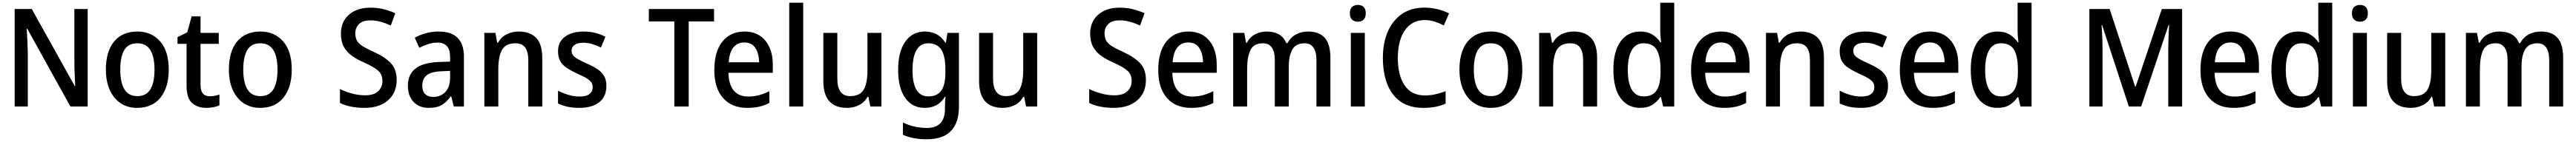

<svg xmlns="http://www.w3.org/2000/svg" viewBox="-20 -780 18806 1040"><path d="M620 0H494L179 -570H175Q178 -527 180 -480.5Q182 -434 183 -388V0H87V-714H212L526 -149H529Q528 -188 525.5 -236Q523 -284 523 -327V-714H620Z M1212 -270Q1212 -141 1152 -65.5Q1092 10 981 10Q912 10 861 -24Q810 -58 781.5 -121Q753 -184 753 -270Q753 -403 813 -476Q873 -549 984 -549Q1086 -549 1149 -477Q1212 -405 1212 -270ZM858 -270Q858 -177 888 -126.5Q918 -76 983 -76Q1048 -76 1078 -126Q1108 -176 1108 -270Q1108 -364 1077.5 -413.5Q1047 -463 982 -463Q917 -463 887.5 -413.5Q858 -364 858 -270Z M1511 -75Q1529 -75 1548 -78.5Q1567 -82 1582 -88V-9Q1565 0 1539 5Q1513 10 1485 10Q1422 10 1382 -26Q1342 -62 1342 -154V-459H1276V-508L1347 -543L1379 -660H1444V-539H1577V-459H1444V-157Q1444 -75 1511 -75Z M2110 -270Q2110 -141 2050 -65.5Q1990 10 1879 10Q1810 10 1759 -24Q1708 -58 1679.5 -121Q1651 -184 1651 -270Q1651 -403 1711 -476Q1771 -549 1882 -549Q1984 -549 2047 -477Q2110 -405 2110 -270ZM1756 -270Q1756 -177 1786 -126.5Q1816 -76 1881 -76Q1946 -76 1976 -126Q2006 -176 2006 -270Q2006 -364 1975.5 -413.5Q1945 -463 1880 -463Q1815 -463 1785.5 -413.5Q1756 -364 1756 -270Z M2876 -195Q2876 -100 2812.5 -45Q2749 10 2642 10Q2590 10 2543.5 1Q2497 -8 2462 -26V-128Q2500 -109 2548.5 -95.5Q2597 -82 2646 -82Q2709 -82 2740.5 -111.5Q2772 -141 2772 -187Q2772 -235 2739.5 -263.5Q2707 -292 2632 -325Q2586 -345 2549 -371.5Q2512 -398 2490.5 -437Q2469 -476 2469 -534Q2469 -592 2495.5 -634.5Q2522 -677 2570.5 -700.5Q2619 -724 2684 -724Q2735 -724 2780 -713Q2825 -702 2866 -683L2833 -593Q2795 -611 2758 -621Q2721 -631 2683 -631Q2630 -631 2602 -604.5Q2574 -578 2574 -536Q2574 -503 2587 -481Q2600 -459 2629 -441Q2658 -423 2707 -401Q2789 -364 2832.5 -318.5Q2876 -273 2876 -195Z M3183 -549Q3367 -549 3367 -364V0H3293L3274 -75H3271Q3240 -31 3204.5 -10.5Q3169 10 3110 10Q3041 10 2999.5 -33.5Q2958 -77 2958 -153Q2958 -318 3184 -326L3266 -329V-360Q3266 -417 3242.5 -442.5Q3219 -468 3175 -468Q3140 -468 3107 -457.5Q3074 -447 3041 -430L3008 -504Q3044 -524 3089 -536.5Q3134 -549 3183 -549ZM3203 -258Q3126 -255 3094.5 -228Q3063 -201 3063 -153Q3063 -110 3085 -90Q3107 -70 3143 -70Q3196 -70 3231 -106Q3266 -142 3266 -211V-261Z M3766 -549Q3850 -549 3894.5 -502.5Q3939 -456 3939 -356V0H3837V-338Q3837 -400 3814.5 -431.5Q3792 -463 3743 -463Q3673 -463 3645.5 -415.5Q3618 -368 3618 -273V0H3516V-539H3597L3610 -467H3616Q3639 -509 3679.5 -529Q3720 -549 3766 -549Z M4407 -151Q4407 -72 4354.5 -31Q4302 10 4209 10Q4160 10 4122.5 1.5Q4085 -7 4054 -22V-116Q4085 -99 4127 -86Q4169 -73 4210 -73Q4260 -73 4283.5 -91.5Q4307 -110 4307 -142Q4307 -161 4298 -175.5Q4289 -190 4265.5 -205Q4242 -220 4196 -240Q4151 -261 4119 -282Q4087 -303 4070.5 -332Q4054 -361 4054 -405Q4054 -473 4105 -511Q4156 -549 4241 -549Q4285 -549 4324 -539.5Q4363 -530 4400 -511L4367 -432Q4336 -447 4304.5 -457Q4273 -467 4238 -467Q4197 -467 4175 -451.5Q4153 -436 4153 -409Q4153 -389 4163 -375.5Q4173 -362 4197.5 -348Q4222 -334 4266 -314Q4309 -295 4341 -274Q4373 -253 4390 -224Q4407 -195 4407 -151Z M5008 0H4903V-623H4717V-714H5193V-623H5008Z M5415 -549Q5513 -549 5567.5 -482.5Q5622 -416 5622 -307V-247H5298Q5300 -162 5336.5 -117.5Q5373 -73 5441 -73Q5485 -73 5521.5 -83Q5558 -93 5597 -112V-26Q5560 -7 5522 1.5Q5484 10 5435 10Q5322 10 5258.5 -62.5Q5195 -135 5195 -266Q5195 -402 5254 -475.5Q5313 -549 5415 -549ZM5414 -469Q5364 -469 5334.5 -432.5Q5305 -396 5300 -324H5522Q5521 -387 5495 -428Q5469 -469 5414 -469Z M5844 0H5742V-760H5844Z M6415 -539V0H6334L6320 -71H6314Q6291 -30 6251 -10Q6211 10 6164 10Q5991 10 5991 -187V-539H6093V-205Q6093 -76 6186 -76Q6258 -76 6285.5 -123.5Q6313 -171 6313 -263V-539Z M6733 -549Q6780 -549 6816.5 -530Q6853 -511 6881 -468H6886L6897 -539H6981V2Q6981 118 6923 179Q6865 240 6745 240Q6644 240 6572 207V117Q6653 157 6749 157Q6812 157 6845.5 122Q6879 87 6879 16V0Q6879 -15 6880 -36.5Q6881 -58 6883 -72H6879Q6853 -29 6816 -9.5Q6779 10 6731 10Q6640 10 6588.5 -63Q6537 -136 6537 -268Q6537 -401 6589 -475Q6641 -549 6733 -549ZM6756 -463Q6700 -463 6671 -413Q6642 -363 6642 -267Q6642 -74 6758 -74Q6821 -74 6851.5 -115.5Q6882 -157 6882 -248V-269Q6882 -372 6851.5 -417.5Q6821 -463 6756 -463Z M7552 -539V0H7471L7457 -71H7451Q7428 -30 7388 -10Q7348 10 7301 10Q7128 10 7128 -187V-539H7230V-205Q7230 -76 7323 -76Q7395 -76 7422.5 -123.5Q7450 -171 7450 -263V-539Z M8346 -195Q8346 -100 8282.5 -45Q8219 10 8112 10Q8060 10 8013.5 1Q7967 -8 7932 -26V-128Q7970 -109 8018.5 -95.5Q8067 -82 8116 -82Q8179 -82 8210.5 -111.5Q8242 -141 8242 -187Q8242 -235 8209.5 -263.5Q8177 -292 8102 -325Q8056 -345 8019 -371.5Q7982 -398 7960.5 -437Q7939 -476 7939 -534Q7939 -592 7965.5 -634.5Q7992 -677 8040.5 -700.5Q8089 -724 8154 -724Q8205 -724 8250 -713Q8295 -702 8336 -683L8303 -593Q8265 -611 8228 -621Q8191 -631 8153 -631Q8100 -631 8072 -604.5Q8044 -578 8044 -536Q8044 -503 8057 -481Q8070 -459 8099 -441Q8128 -423 8177 -401Q8259 -364 8302.5 -318.5Q8346 -273 8346 -195Z M8656 -549Q8754 -549 8808.5 -482.5Q8863 -416 8863 -307V-247H8539Q8541 -162 8577.5 -117.5Q8614 -73 8682 -73Q8726 -73 8762.5 -83Q8799 -93 8838 -112V-26Q8801 -7 8763 1.5Q8725 10 8676 10Q8563 10 8499.5 -62.5Q8436 -135 8436 -266Q8436 -402 8495 -475.5Q8554 -549 8656 -549ZM8655 -469Q8605 -469 8575.5 -432.5Q8546 -396 8541 -324H8763Q8762 -387 8736 -428Q8710 -469 8655 -469Z M9530 -549Q9612 -549 9652.5 -502Q9693 -455 9693 -354V0H9591V-338Q9591 -463 9504 -463Q9442 -463 9415.5 -418.5Q9389 -374 9389 -290V0H9287V-339Q9287 -463 9200 -463Q9133 -463 9109 -413Q9085 -363 9085 -273V0H8983V-539H9064L9077 -467H9083Q9105 -509 9143.5 -529Q9182 -549 9226 -549Q9337 -549 9371 -464H9379Q9403 -508 9442.5 -528.5Q9482 -549 9530 -549Z M9894 -744Q9919 -744 9935 -729.5Q9951 -715 9951 -683Q9951 -651 9935 -636Q9919 -621 9894 -621Q9868 -621 9851.5 -636Q9835 -651 9835 -683Q9835 -715 9851.5 -729.5Q9868 -744 9894 -744ZM9944 -539V0H9842V-539Z M10382 -633Q10318 -633 10274 -598Q10230 -563 10207.5 -500.5Q10185 -438 10185 -356Q10185 -228 10235 -154.5Q10285 -81 10383 -81Q10422 -81 10459.5 -89.5Q10497 -98 10534 -112V-21Q10498 -5 10459 2.5Q10420 10 10370 10Q10273 10 10207.5 -34.5Q10142 -79 10109 -161.5Q10076 -244 10076 -357Q10076 -464 10111 -546.5Q10146 -629 10213.5 -676.5Q10281 -724 10380 -724Q10428 -724 10473.5 -713Q10519 -702 10559 -682L10521 -594Q10490 -610 10455 -621.5Q10420 -633 10382 -633Z M11094 -270Q11094 -141 11034 -65.5Q10974 10 10863 10Q10794 10 10743 -24Q10692 -58 10663.5 -121Q10635 -184 10635 -270Q10635 -403 10695 -476Q10755 -549 10866 -549Q10968 -549 11031 -477Q11094 -405 11094 -270ZM10740 -270Q10740 -177 10770 -126.5Q10800 -76 10865 -76Q10930 -76 10960 -126Q10990 -176 10990 -270Q10990 -364 10959.5 -413.5Q10929 -463 10864 -463Q10799 -463 10769.5 -413.5Q10740 -364 10740 -270Z M11467 -549Q11551 -549 11595.5 -502.5Q11640 -456 11640 -356V0H11538V-338Q11538 -400 11515.5 -431.5Q11493 -463 11444 -463Q11374 -463 11346.5 -415.5Q11319 -368 11319 -273V0H11217V-539H11298L11311 -467H11317Q11340 -509 11380.5 -529Q11421 -549 11467 -549Z M11954 10Q11864 10 11811.5 -61Q11759 -132 11759 -269Q11759 -406 11812 -477.5Q11865 -549 11954 -549Q12007 -549 12043 -527Q12079 -505 12102 -470H12107Q12105 -488 12103 -512Q12101 -536 12101 -555V-760H12203V0H12122L12106 -69H12101Q12078 -34 12043 -12Q12008 10 11954 10ZM11979 -74Q12046 -74 12074.5 -118Q12103 -162 12103 -250V-271Q12103 -366 12075.5 -414.5Q12048 -463 11978 -463Q11921 -463 11892.5 -411.5Q11864 -360 11864 -268Q11864 -174 11893 -124Q11922 -74 11979 -74Z M12546 -549Q12644 -549 12698.5 -482.5Q12753 -416 12753 -307V-247H12429Q12431 -162 12467.5 -117.5Q12504 -73 12572 -73Q12616 -73 12652.5 -83Q12689 -93 12728 -112V-26Q12691 -7 12653 1.5Q12615 10 12566 10Q12453 10 12389.5 -62.5Q12326 -135 12326 -266Q12326 -402 12385 -475.5Q12444 -549 12546 -549ZM12545 -469Q12495 -469 12465.5 -432.5Q12436 -396 12431 -324H12653Q12652 -387 12626 -428Q12600 -469 12545 -469Z M13123 -549Q13207 -549 13251.5 -502.5Q13296 -456 13296 -356V0H13194V-338Q13194 -400 13171.5 -431.5Q13149 -463 13100 -463Q13030 -463 13002.5 -415.5Q12975 -368 12975 -273V0H12873V-539H12954L12967 -467H12973Q12996 -509 13036.5 -529Q13077 -549 13123 -549Z M13764 -151Q13764 -72 13711.5 -31Q13659 10 13566 10Q13517 10 13479.5 1.5Q13442 -7 13411 -22V-116Q13442 -99 13484 -86Q13526 -73 13567 -73Q13617 -73 13640.5 -91.5Q13664 -110 13664 -142Q13664 -161 13655 -175.5Q13646 -190 13622.5 -205Q13599 -220 13553 -240Q13508 -261 13476 -282Q13444 -303 13427.5 -332Q13411 -361 13411 -405Q13411 -473 13462 -511Q13513 -549 13598 -549Q13642 -549 13681 -539.5Q13720 -530 13757 -511L13724 -432Q13693 -447 13661.5 -457Q13630 -467 13595 -467Q13554 -467 13532 -451.5Q13510 -436 13510 -409Q13510 -389 13520 -375.5Q13530 -362 13554.5 -348Q13579 -334 13623 -314Q13666 -295 13698 -274Q13730 -253 13747 -224Q13764 -195 13764 -151Z M14070 -549Q14168 -549 14222.5 -482.5Q14277 -416 14277 -307V-247H13953Q13955 -162 13991.5 -117.5Q14028 -73 14096 -73Q14140 -73 14176.5 -83Q14213 -93 14252 -112V-26Q14215 -7 14177 1.5Q14139 10 14090 10Q13977 10 13913.5 -62.5Q13850 -135 13850 -266Q13850 -402 13909 -475.5Q13968 -549 14070 -549ZM14069 -469Q14019 -469 13989.5 -432.5Q13960 -396 13955 -324H14177Q14176 -387 14150 -428Q14124 -469 14069 -469Z M14563 10Q14473 10 14420.5 -61Q14368 -132 14368 -269Q14368 -406 14421 -477.5Q14474 -549 14563 -549Q14616 -549 14652 -527Q14688 -505 14711 -470H14716Q14714 -488 14712 -512Q14710 -536 14710 -555V-760H14812V0H14731L14715 -69H14710Q14687 -34 14652 -12Q14617 10 14563 10ZM14588 -74Q14655 -74 14683.5 -118Q14712 -162 14712 -250V-271Q14712 -366 14684.5 -414.5Q14657 -463 14587 -463Q14530 -463 14501.5 -411.5Q14473 -360 14473 -268Q14473 -174 14502 -124Q14531 -74 14588 -74Z M15522 0 15327 -596H15323Q15326 -559 15328 -507Q15330 -455 15330 -411V0H15234V-714H15382L15568 -146H15572L15763 -714H15911V0H15810V-414Q15810 -456 15812 -507Q15814 -558 15816 -596H15812L15612 0Z M16265 -549Q16363 -549 16417.5 -482.5Q16472 -416 16472 -307V-247H16148Q16150 -162 16186.5 -117.5Q16223 -73 16291 -73Q16335 -73 16371.5 -83Q16408 -93 16447 -112V-26Q16410 -7 16372 1.5Q16334 10 16285 10Q16172 10 16108.5 -62.5Q16045 -135 16045 -266Q16045 -402 16104 -475.5Q16163 -549 16265 -549ZM16264 -469Q16214 -469 16184.5 -432.5Q16155 -396 16150 -324H16372Q16371 -387 16345 -428Q16319 -469 16264 -469Z M16758 10Q16668 10 16615.5 -61Q16563 -132 16563 -269Q16563 -406 16616 -477.5Q16669 -549 16758 -549Q16811 -549 16847 -527Q16883 -505 16906 -470H16911Q16909 -488 16907 -512Q16905 -536 16905 -555V-760H17007V0H16926L16910 -69H16905Q16882 -34 16847 -12Q16812 10 16758 10ZM16783 -74Q16850 -74 16878.5 -118Q16907 -162 16907 -250V-271Q16907 -366 16879.5 -414.5Q16852 -463 16782 -463Q16725 -463 16696.5 -411.5Q16668 -360 16668 -268Q16668 -174 16697 -124Q16726 -74 16783 -74Z M17210 -744Q17235 -744 17251 -729.5Q17267 -715 17267 -683Q17267 -651 17251 -636Q17235 -621 17210 -621Q17184 -621 17167.5 -636Q17151 -651 17151 -683Q17151 -715 17167.5 -729.5Q17184 -744 17210 -744ZM17260 -539V0H17158V-539Z M17832 -539V0H17751L17737 -71H17731Q17708 -30 17668 -10Q17628 10 17581 10Q17408 10 17408 -187V-539H17510V-205Q17510 -76 17603 -76Q17675 -76 17702.5 -123.5Q17730 -171 17730 -263V-539Z M18530 -549Q18612 -549 18652.5 -502Q18693 -455 18693 -354V0H18591V-338Q18591 -463 18504 -463Q18442 -463 18415.5 -418.5Q18389 -374 18389 -290V0H18287V-339Q18287 -463 18200 -463Q18133 -463 18109 -413Q18085 -363 18085 -273V0H17983V-539H18064L18077 -467H18083Q18105 -509 18143.5 -529Q18182 -549 18226 -549Q18337 -549 18371 -464H18379Q18403 -508 18442.5 -528.5Q18482 -549 18530 -549Z"/></svg>

Font: Noto Sans Telugu SemiCondensed Medium
Style: Regular
Weight: 500
Width: 4
Designer: Jelle Bosma - Monotype Design Team
Foundry: Monotype Imaging Inc.
Version: Version 2.005; ttfautohint (v1.8.4.7-5d5b)